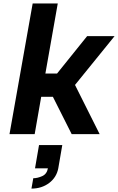

<svg xmlns="http://www.w3.org/2000/svg" viewBox="-20 -770 678 1102"><path d="M179 0H34.5L167.5 -750H311.5L240.5 -348H307.5L480 -562.5H637.5L410.5 -282.5L552 0H391.5L283.5 -214.5H216.5ZM160.5 312.5 171 253Q195 253 222 241Q249 229 255 196H181L204 62.5H337.5L314.5 196Q304.5 248 262.5 280Q219.5 312.5 160.5 312.5Z"/></svg>

Font: Russisch Sans ExtraBold
Style: Italic
Weight: 800
Width: 4
Italic angle: -10°
Designer: Michael Sharanda (font) & Cristiano Sobral (main changes)
Foundry: Michael Sharanda
Version: Version 2.00;September 8, 2020;FontCreator 13.0.0.2681 64-bi